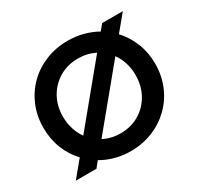

<svg xmlns="http://www.w3.org/2000/svg" viewBox="-161 -952 1200 1160"><g transform="rotate(-30 439.0 -372.5)"><path d="M60 0H204L237 -41Q281 -15 332 -1.5Q383 12 439 12Q522 12 593 -17Q664 -46 717 -98Q770 -150 799.5 -220.5Q829 -291 829 -373Q829 -451 802 -518Q775 -585 728 -636L818 -745H674L641 -705Q597 -730 546 -743.5Q495 -757 439 -757Q356 -757 285 -728Q214 -699 161.5 -647.5Q109 -596 79.5 -526Q50 -456 50 -373Q50 -295 76.5 -228Q103 -161 151 -110ZM186 -373Q186 -448 219 -506.5Q252 -565 309.5 -599Q367 -633 439 -633Q504 -633 558 -605L235 -213Q212 -245 199 -286Q186 -327 186 -373ZM439 -112Q374 -112 320 -140L643 -532Q666 -500 679 -459.5Q692 -419 692 -373Q692 -298 659 -239Q626 -180 569 -146Q512 -112 439 -112Z"/></g></svg>

Font: Plus Jakarta Sans
Style: Bold
Weight: 700
Designer: Gumpita Rahayu
Foundry: Tokotype
Version: Version 2.004; ttfautohint (v1.8.3)